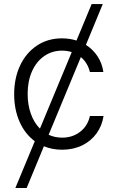

<svg xmlns="http://www.w3.org/2000/svg" viewBox="-20 -727 573 946"><path d="M403.3 -505.9Q438.5 -483.4 460.9 -449Q483.4 -414.6 489.3 -372.1H422.9Q418 -393.6 406.7 -412.6Q395.5 -431.6 378.4 -445.8L219.7 -63Q250.5 -48.8 286.1 -48.8Q337.4 -48.8 374.8 -77.6Q412.1 -106.4 422.9 -155.3H490.2Q482.9 -107.4 455.6 -69.6Q428.2 -31.7 384.5 -10.5Q340.8 10.7 286.1 10.7Q237.3 10.7 196.3 -6.3L111.3 199.2H55.7L151.4 -31.2Q103 -66.9 76.4 -127.2Q49.8 -187.5 49.8 -262.7Q49.8 -342.3 79.3 -404.8Q108.9 -467.3 162.4 -502.7Q215.8 -538.1 285.2 -538.1Q322.3 -538.1 356.9 -527.3L431.6 -707H486.3ZM176.8 -93.3 333.5 -470.2Q311.5 -477.5 286.1 -477.5Q236.3 -477.5 197.8 -450.7Q159.2 -423.8 137.7 -375.5Q116.2 -327.1 116.2 -264.6Q116.2 -210.4 132.1 -166.3Q147.9 -122.1 176.8 -93.3Z"/></svg>

Font: Pretendard JP Light
Style: Regular
Weight: 300
Designer: Base glyphs from Inter by Rasmus Andersson; Hangeul glyphs from Noto Sans CJK(Source Han Sans) by Jang Soo-young and Kan
Foundry: Kil Hyung-jin
Version: Version 1.309